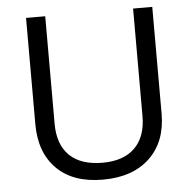

<svg xmlns="http://www.w3.org/2000/svg" viewBox="-52 -766 832 828"><g transform="rotate(-5 364.0 -352.0)"><path d="M637.2 -713.9V-252Q637.2 -129.9 563.5 -60.1Q489.7 9.8 360.8 9.8Q231.9 9.8 161.4 -60.5Q90.8 -130.9 90.8 -253.9V-713.9H173.8V-248Q173.8 -158.7 222.7 -110.8Q271.5 -63 366.2 -63Q456.5 -63 505.4 -111.1Q554.2 -159.2 554.2 -249V-713.9Z"/></g></svg>

Font: f02100778
Style: Regular
Weight: 400
Foundry: Ascender Corporation
Version: Version 1.10